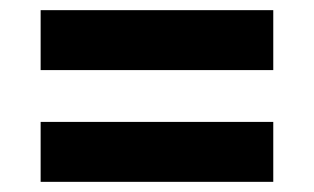

<svg xmlns="http://www.w3.org/2000/svg" viewBox="-20 -524 618 378"><path d="M60 -166V-284H518V-166ZM60 -386V-504H518V-386Z"/></svg>

Font: Oxanium
Style: Bold
Weight: 700
Designer: Severin Meyer
Version: Version 2.000